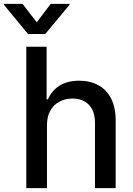

<svg xmlns="http://www.w3.org/2000/svg" viewBox="-64 -968 686 988"><path d="M177.7 -324.2Q177.7 -243.2 177.7 0Q151.4 0 71.3 0Q71.3 -181.6 71.3 -727.5Q97.7 -727.5 175.8 -727.5Q175.8 -659.2 175.8 -457Q177.7 -457 182.6 -457Q202.1 -501 241.2 -526.4Q281.2 -552.7 344.7 -552.7Q400.4 -552.7 442.4 -529.3Q484.4 -506.8 507.8 -460.9Q531.2 -415 531.2 -346.7Q531.2 -231.4 531.2 0Q504.9 0 424.8 0Q424.8 -84 424.8 -334Q424.8 -394.5 394.5 -427.7Q363.3 -460.9 308.6 -460.9Q270.5 -460.9 241.2 -444.3Q210.9 -428.7 194.3 -397.5Q177.7 -367.2 177.7 -324.2ZM51.8 -948.2Q69.3 -924.8 125 -853.5Q142.6 -877 197.3 -948.2Q221.7 -948.2 293.9 -948.2Q293.9 -947.3 293.9 -943.4Q262.7 -905.3 168.9 -793Q146.5 -793 80.1 -793Q48.8 -830.1 -43.9 -943.4Q-43.9 -944.3 -43.9 -948.2Q-20.5 -948.2 51.8 -948.2Z"/></svg>

Font: DeepSea
Style: Medium
Weight: 500
Designer: Stem
Version: Version 3.019;git-0a5106e0b